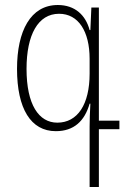

<svg xmlns="http://www.w3.org/2000/svg" viewBox="-20 -514 503 767"><path d="M338 233H375V2H457V-32H375V-484H345L341 -394H338C322 -454 279 -494 211 -494C102 -494 48 -390 48 -239C48 -80 103 10 203 10C275 10 318 -30 338 -100H341C339 -69 338 -30 338 -9ZM209 -24C135 -24 86 -96 86 -239C86 -375 132 -459 216 -459C293 -459 338 -389 338 -279V-220C338 -97 290 -24 209 -24Z"/></svg>

Font: Noto Sans Armenian Condensed ExtraLight
Style: Regular
Weight: 200
Width: 3
Designer: Monotype Design Team
Foundry: Monotype Imaging Inc.
Version: Version 2.008